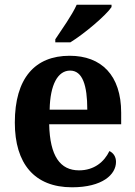

<svg xmlns="http://www.w3.org/2000/svg" viewBox="-20 -786 574 816"><path d="M215 -619V-606H279C339 -643 431 -721 454 -756V-766H306C286 -721 242 -660 215 -619ZM286 10C415 10 473 -44 473 -98C473 -120 462 -136 445 -144C423 -98 380 -62 316 -62C236 -62 192 -122 189 -258H495V-307C495 -466 411 -549 276 -549C128 -549 43 -453 43 -265C43 -91 126 10 286 10ZM351 -320H191C193 -427 226 -486 278 -486C331 -486 351 -423 351 -320Z"/></svg>

Font: Noto Serif Bengali SemiCondensed
Style: Bold
Weight: 700
Width: 4
Designer: Juan Bruce, Universal Thirst, Indian Type Foundry and the Monotype Design Team.
Foundry: Monotype Imaging Inc.
Version: Version 2.003